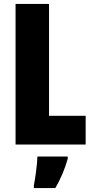

<svg xmlns="http://www.w3.org/2000/svg" viewBox="-20 -734 468 975"><path d="M59 0H415V-146H229V-714H59ZM324 72V61H170C169 101 159 173 152 207V221H261C288 175 309 125 324 72Z"/></svg>

Font: Noto Sans Arabic ExtCond Blk
Style: Regular
Weight: 900
Width: 2
Designer: Monotype Design Team, Nadine Chahine, Nizar Qandah and Khaled Hosny
Foundry: Monotype Imaging Inc.
Version: Version 2.012